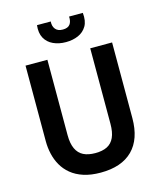

<svg xmlns="http://www.w3.org/2000/svg" viewBox="-127 -948 876 1052"><g transform="rotate(-15 311.5 -422.5)"><path d="M313 13Q258 13 216.5 -0.5Q175 -14 146 -38Q117 -62 99.5 -93Q82 -124 74 -159.5Q66 -195 66 -231V-660H190V-232Q190 -185 204 -155Q218 -125 245 -111.5Q272 -98 312 -98Q353 -98 379.5 -111.5Q406 -125 419.5 -154.5Q433 -184 433 -232V-660H557V-231Q557 -112 494.5 -49.5Q432 13 313 13ZM184 -858H262Q260 -831 273.5 -814.5Q287 -798 315 -798Q344 -798 356 -814Q368 -830 366 -858H444Q449 -811 432 -782.5Q415 -754 384 -740.5Q353 -727 314 -727Q274 -727 242.5 -741.5Q211 -756 195 -785Q179 -814 184 -858Z"/></g></svg>

Font: Bricolage Grotesque SemiCondensed SemiBold
Style: Regular
Weight: 600
Width: 4
Designer: Mathieu Triay
Foundry: Atelier Triay
Version: Version 1.001;gftools[0.9.33.dev8+g029e19f]